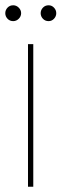

<svg xmlns="http://www.w3.org/2000/svg" viewBox="-21 -707 233 727"><path d="M85 0V-540H105V0ZM29 -627Q16 -627 7.5 -636Q-1 -645 -1 -657Q-1 -669 7.5 -678Q16 -687 29 -687Q41 -687 50 -678Q59 -669 59 -657Q59 -645 50 -636Q41 -627 29 -627ZM163 -627Q150 -627 141.5 -636Q133 -645 133 -657Q133 -669 141.5 -678Q150 -687 163 -687Q175 -687 183.5 -678Q192 -669 192 -657Q192 -645 183.5 -636Q175 -627 163 -627Z"/></svg>

Font: SVN-Poppins Thin
Style: Regular
Weight: 100
Designer: Ninad Kale (Devanagari), Jonny Pinhorn (Latin)
Foundry: Indian Type Foundry
Version: Version 3.002 2017